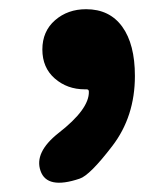

<svg xmlns="http://www.w3.org/2000/svg" viewBox="-20 -198 365 417"><path d="M153 190Q82 214 68 173Q54 133 107 91Q174 39 173 1Q173 -4 168 -4H164Q126 -4 99 -27.5Q72 -51 72 -90.5Q72 -130 99.5 -154Q127 -178 167 -178Q218 -178 245.5 -140Q273 -102 273 -33Q273 55 224 119Q175 183 153 190Z"/></svg>

Font: Resource Han Rounded KR
Style: Bold
Weight: 700
Designer: Cyano Hao (round all glyphs); Ryoko NISHIZUKA 西塚涼子 (kana, bopomofo & ideographs); Paul D. Hunt (Latin, Greek & Cyrillic)
Foundry: Cyano Hao
Version: 0.990